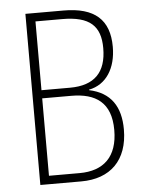

<svg xmlns="http://www.w3.org/2000/svg" viewBox="-52 -756 598 798"><g transform="rotate(-5 247.0 -357.0)"><path d="M243 -714H84V0H255C376 0 450 -71 450 -200C450 -295 410 -356 320 -375V-377C393 -391 434 -457 434 -546C434 -659 373 -714 243 -714ZM242 -392H123V-679H234C350 -679 394 -636 394 -544C394 -443 344 -392 242 -392ZM123 -358H244C346 -358 410 -316 410 -201C410 -89 351 -35 251 -35H123Z"/></g></svg>

Font: Noto Sans Condensed ExtraLight
Style: Regular
Weight: 200
Width: 3
Designer: Monotype Design Team
Foundry: Monotype Imaging Inc.
Version: Version 2.013